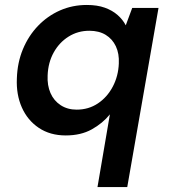

<svg xmlns="http://www.w3.org/2000/svg" viewBox="-20 -534 683 774"><path d="M373 220 423 -73Q394 -37 350 -12.5Q306 12 245 12Q182 12 136.5 -18.5Q91 -49 68 -101Q45 -153 48 -218Q50 -282 72.5 -336Q95 -390 133.5 -430Q172 -470 222 -492Q272 -514 330 -514Q372 -514 402.5 -503Q433 -492 454 -473.5Q475 -455 487 -432L513 -502H619L493 220ZM289 -92Q337 -92 374.5 -117Q412 -142 434.5 -184.5Q457 -227 459 -278Q461 -318 447 -347.5Q433 -377 406 -393.5Q379 -410 340 -410Q294 -410 256.5 -386.5Q219 -363 196.5 -322.5Q174 -282 172 -230Q170 -190 183.5 -159Q197 -128 224.5 -110Q252 -92 289 -92Z"/></svg>

Font: DM Sans 16pt SemiBold
Style: Italic
Weight: 600
Italic angle: -10°
Version: Version 4.004;gftools[0.9.30]